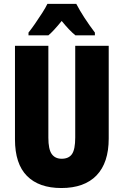

<svg xmlns="http://www.w3.org/2000/svg" viewBox="-20 -947 628 977"><path d="M533.2 -713.9V-242.2Q533.2 -118.7 471.2 -54.4Q409.2 9.8 292 9.8Q178.2 9.8 117.2 -51.8Q56.2 -113.3 56.2 -237.8V-713.9H226.1V-246.1Q226.1 -187.5 243.2 -163.3Q260.3 -139.2 293.9 -139.2Q330.1 -139.2 346.4 -163.1Q362.8 -187 362.8 -247.1V-713.9ZM368.2 -927.2Q403.8 -859.4 462.9 -781.2V-767.1H363.8Q333.5 -791.5 293.9 -840.3Q251.5 -788.1 226.1 -767.1H125V-781.2Q138.7 -798.3 158 -825.9Q177.2 -853.5 195.1 -881.6Q212.9 -909.7 221.2 -927.2Z"/></svg>

Font: Open Sans Condensed ExtraBold
Style: Regular
Weight: 800
Width: 3
Designer: Monotype Design Team
Foundry: Monotype Imaging Inc.
Version: Version 3.000; ttfautohint (v1.8.4)